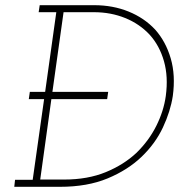

<svg xmlns="http://www.w3.org/2000/svg" viewBox="-20 -720 690 740"><path d="M95 -366 91 -338H150L106 -27H38L35 0H211Q317 0 395 -32.5Q473 -65 526 -116Q579 -167 608 -229Q637 -291 646 -350Q657 -430 638 -495Q619 -560 578 -606Q536 -651 475.5 -675.5Q415 -700 343 -700H133L129 -673H197L154 -366ZM225 -673H342Q407 -673 462.5 -650.5Q518 -628 557 -586Q595 -544 612 -484Q629 -424 619 -350Q611 -292 582.5 -235Q554 -178 506 -131Q457 -85 387.5 -56.5Q318 -28 227 -28H135L178 -338H393L397 -366H182Z"/></svg>

Font: Josefin Slab Thin Light
Style: Italic
Weight: 300
Italic angle: -12°
Version: Version 2.000